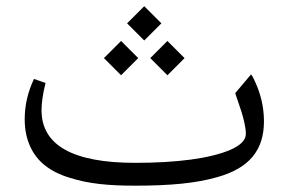

<svg xmlns="http://www.w3.org/2000/svg" viewBox="-20 -588 913 607"><path d="M381.8 -514.2 436 -460 490.2 -514.2 436 -568.4ZM455.1 -404.3 509.3 -350.1 563.5 -404.3 509.3 -458.5ZM308.6 -404.3 362.8 -350.1 417 -404.3 362.8 -458.5ZM407.2 -1C519 -1 601.1 -8.8 668 -28.3C766.6 -56.2 814.5 -111.8 814.5 -204.6C814.5 -251.5 803.2 -296.9 781.2 -340.8C778.3 -346.7 775.9 -350.6 773.4 -352.5L723.6 -293.5C733.4 -264.6 739.7 -245.6 743.2 -235.4C749.5 -215.3 757.3 -184.6 757.3 -165C757.3 -145.5 741.2 -128.9 709 -114.7C644 -86.4 536.6 -73.2 407.7 -73.2C210 -73.2 111.3 -128.9 111.3 -239.7C111.3 -263.7 115.7 -292.5 124 -325.7L87.4 -338.4C67.9 -297.4 58.1 -254.9 58.1 -210.9C58.1 -144.5 83.5 -94.7 123.5 -64C143.6 -48.3 168.5 -35.6 199.2 -26.4C259.8 -6.8 323.2 -1 407.2 -1Z"/></svg>

Font: Sahel Light
Style: Regular
Weight: 300
Foundry: Saber Rastikerdar (saber.rastikerdar@gmail.com)
Version: Version 3.4.0